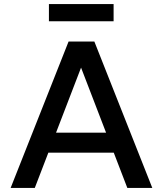

<svg xmlns="http://www.w3.org/2000/svg" viewBox="-20 -918 796 938"><path d="M582 -172H170V-270H582ZM724 0H602L357 -637H395L150 0H32L315 -715H441ZM535 -814H219V-898H535Z"/></svg>

Font: Wix Madefor Display SemiBold
Style: Regular
Weight: 600
Designer: Dalton Maag Ltd
Foundry: Dalton Maag Ltd
Version: Version 3.100